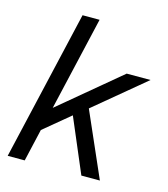

<svg xmlns="http://www.w3.org/2000/svg" viewBox="-106 -787 761 871"><g transform="rotate(15 274.0 -352.0)"><path d="M548 -500 311 -303 444 0H357L249 -254L126 -152L91 0H11L174 -704H254L152 -263L436 -500Z"/></g></svg>

Font: Prodigy Sans
Style: Italic
Weight: 400
Italic angle: -13°
Designer: Wei Huang
Foundry: Wei Huang
Version: Version 1.003; ttfautohint (v1.8.3)